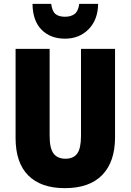

<svg xmlns="http://www.w3.org/2000/svg" viewBox="-20 -1061 679 998"><path d="M578 -348Q578 -220 511.5 -151.5Q445 -83 317 -83Q193 -83 127 -149Q61 -215 61 -344V-807H238V-354Q238 -290 258.5 -263Q279 -236 320 -236Q362 -236 381.5 -263Q401 -290 401 -355V-807H578ZM490 -1041Q489 -958 440.5 -909Q392 -860 318 -860Q242 -860 196 -906.5Q150 -953 149 -1041H246Q251 -1003 268 -988.5Q285 -974 318 -974Q349 -974 368 -988.5Q387 -1003 392 -1041Z"/></svg>

Font: Noto Sans Kannada UI Condensed Black
Style: Regular
Weight: 900
Width: 3
Designer: Jelle Bosma - Monotype Design Team
Foundry: Monotype Imaging Inc.
Version: Version 2.005; ttfautohint (v1.8.4.7-5d5b)